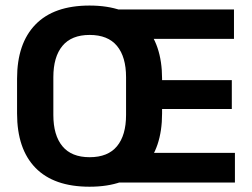

<svg xmlns="http://www.w3.org/2000/svg" viewBox="-20 -674 931 709"><path d="M310.5 15.5Q179 15.5 111 -54.2Q43 -124 43 -255V-383.5Q43 -513.5 111 -583.5Q179 -653.5 310.5 -653.5Q443 -653.5 510.8 -582.8Q578.5 -512 578.5 -383.5V-255Q578.5 -125.5 510.8 -55Q443 15.5 310.5 15.5ZM311 -93.5Q378.5 -93.5 412 -134Q445.5 -174.5 445.5 -249.5V-389Q445.5 -464 412 -504.5Q378.5 -545 311 -545Q244 -545 210.5 -504.5Q177 -464 177 -389V-249.5Q177 -174.5 210.5 -134Q244 -93.5 311 -93.5ZM399 0V-109.5H847.5V0ZM492.5 -271.5V-378H836V-271.5ZM398.5 -530.5V-639H844V-530.5Z"/></svg>

Font: Anek Latin SemiBold
Style: Regular
Weight: 600
Designer: Yesha Goshar
Foundry: Ek Type
Version: Version 1.003